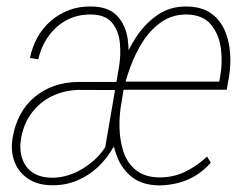

<svg xmlns="http://www.w3.org/2000/svg" viewBox="-20 -558 755 588"><path d="M299.3 -89.8 344.2 -351.6Q350.6 -387.7 347.2 -425.3Q343.8 -462.9 323.5 -488Q303.2 -513.2 257.8 -513.7Q216.3 -513.7 183.6 -496.1Q150.9 -478.5 128.7 -447.3Q106.4 -416 97.2 -376.5L71.8 -380.4Q78.6 -414.6 94.7 -443.4Q110.8 -472.2 135 -493.4Q159.2 -514.6 190.2 -526.6Q221.2 -538.6 258.3 -538.1Q312 -538.1 338.9 -509.3Q365.7 -480.5 371.3 -437Q377 -393.6 370.1 -350.6L328.1 -106.4ZM347.2 -307.1 343.8 -282.2 219.7 -282.7Q176.3 -281.2 139.6 -263.7Q103 -246.1 78.1 -213.6Q53.2 -181.2 44.9 -136.2Q38.6 -101.1 47.9 -73Q57.1 -44.9 80.6 -29.3Q104 -13.7 141.1 -13.7Q163.6 -13.7 187.7 -21Q211.9 -28.3 234.1 -42Q256.3 -55.7 274.2 -73Q292 -90.3 303.7 -109.9L326.7 -106.4Q307.1 -71.8 279.3 -45.9Q251.5 -20 216.1 -5.1Q180.7 9.8 139.6 9.3Q96.2 9.3 66.4 -10.5Q36.6 -30.3 24.2 -63.5Q11.7 -96.7 19 -138.2Q25.9 -177.2 42.7 -208Q59.6 -238.8 85.7 -260.7Q111.8 -282.7 145.8 -294.7Q179.7 -306.6 219.7 -307.1ZM468.8 9.8Q416.5 9.3 385.3 -14.9Q354 -39.1 338.9 -77.4Q323.7 -115.7 321.5 -159.7Q319.3 -203.6 326.7 -243.7L331.1 -275.4Q339.4 -315.9 355.5 -361.3Q371.6 -406.7 398.7 -447Q425.8 -487.3 463.6 -512.9Q501.5 -538.6 551.3 -538.1Q596.7 -537.6 625 -518.1Q653.3 -498.5 667.5 -466.6Q681.6 -434.6 684.6 -396.7Q687.5 -358.9 681.2 -322.3L674.3 -283.2H349.1L353.5 -308.1H651.4L654.3 -324.2Q662.1 -365.2 656.5 -409.2Q650.9 -453.1 625.7 -483.2Q600.6 -513.2 549.8 -513.7Q505.9 -513.2 472.9 -489.7Q439.9 -466.3 417 -429.9Q394 -393.6 378.9 -352.3Q363.8 -311 356.9 -275.4L352.1 -243.7Q345.2 -209 345.9 -168.9Q346.7 -128.9 357.9 -94Q369.1 -59.1 396.2 -37.1Q423.3 -15.1 468.8 -14.6Q511.2 -14.6 547.4 -32.2Q583.5 -49.8 614.3 -78.6L625.5 -59.6Q605 -36.6 580.6 -21.2Q556.2 -5.9 527.6 1.7Q499 9.3 468.8 9.8Z"/></svg>

Font: Roboto Condensed Thin
Style: Italic
Weight: 250
Italic angle: -12°
Designer: Christian Robertson
Foundry: Google
Version: Version 3.008; 2023